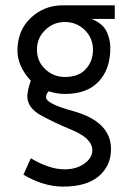

<svg xmlns="http://www.w3.org/2000/svg" viewBox="-20 -486 486 711"><path d="M391.1 65.8Q391.1 127.7 346 166.3Q301 205 213.9 205Q141.1 205 66.8 160.9L94.1 100Q163.4 141.1 218.8 141.1Q262.9 141.1 292.3 120Q321.8 99 321.8 69.8Q321.8 25.7 242.6 -6.4Q185.6 -29.7 133.4 -57.9Q81.2 -86.1 81.2 -129.7Q81.2 -151 94.1 -187.1Q44.6 -240.6 44.6 -299Q44.6 -372.8 93.8 -419.6Q143.1 -466.3 212.4 -466.3H405V-415.8H318.8Q362.4 -399 376.7 -364.9Q388.6 -337.1 388.6 -309.4Q388.6 -229.7 345.3 -183.9Q302 -138.1 220.3 -138.1Q191.1 -138.1 160.4 -148Q150.5 -138.1 150.5 -125.7Q150.5 -102 252 -74.3Q391.1 -35.1 391.1 65.8ZM324.3 -302Q324.3 -345 293.8 -374.8Q263.4 -404.5 220.3 -404.5Q177.7 -404.5 147.3 -374.8Q116.8 -345 116.8 -302Q116.8 -258.9 147.3 -230Q177.7 -201 220.3 -201Q271.3 -201 297.8 -230.2Q324.3 -259.4 324.3 -302Z"/></svg>

Font: Shan Wanhai
Style: Regular
Weight: 400
Designer: Khon Soe Zaw Thu
Foundry: Shan Unicode
Version: Version 1.00 June 3, 2017, initial release